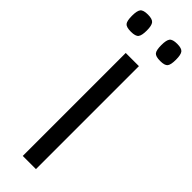

<svg xmlns="http://www.w3.org/2000/svg" viewBox="-274 -816 824 824"><g transform="rotate(45 138.0 -404.5)"><path d="M178 -625V0H98V-625ZM4 -757Q4 -787 12.5 -798Q21 -809 49 -809Q76 -809 85 -798Q94 -787 94 -757Q94 -727 85.5 -716Q77 -705 49 -705Q21 -705 12.5 -715.5Q4 -726 4 -757ZM182 -757Q182 -787 190.5 -798Q199 -809 227 -809Q254 -809 262.5 -798Q271 -787 271 -757Q271 -726 262.5 -715.5Q254 -705 227 -705Q199 -705 190.5 -715.5Q182 -726 182 -757Z"/></g></svg>

Font: Changa Light
Style: Regular
Weight: 300
Designer: Eduardo Rodriguez Tunni
Foundry: Eduardo Rodriguez Tunni
Version: Version 2.002; ttfautohint (v1.5) -l 8 -r 50 -G 110 -x 14 -H